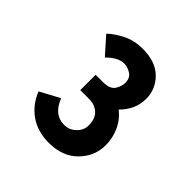

<svg xmlns="http://www.w3.org/2000/svg" viewBox="-112 -791 518 518"><g transform="rotate(45 146.5 -532.5)"><path d="M85 -461.9Q102.1 -416.5 141.6 -416.5Q161.1 -416.5 175.3 -430.4Q189.5 -444.3 189.5 -462.4Q189.5 -488.3 175.3 -501Q161.1 -513.7 140.6 -513.7H106V-572.3H133.3Q160.6 -572.3 169.4 -586.2Q178.2 -600.1 178.2 -613.3Q178.2 -631.8 165.3 -640.1Q152.3 -648.4 139.6 -648.4Q127 -648.4 114.3 -641.4Q101.6 -634.3 90.8 -622.6L47.9 -670.9Q62 -685.1 87.9 -698.5Q113.8 -711.9 146.5 -711.9Q195.8 -711.9 222.2 -685.5Q248.5 -659.2 248.5 -623Q248.5 -581.5 216.3 -549.8Q237.8 -533.2 248.8 -508.5Q259.8 -483.9 259.8 -457.5Q259.8 -415 229.2 -384Q198.7 -353 146.5 -353Q103.5 -353 73.5 -374Q43.5 -395 28.8 -431.6Z"/></g></svg>

Font: Kay Pho Du
Style: Bold
Weight: 700
Designer: Victor Gaultney, Khu Oo Reh
Foundry: SIL International
Version: Version 3.000